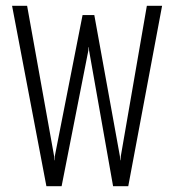

<svg xmlns="http://www.w3.org/2000/svg" viewBox="-20 -640 599 660"><path d="M139.5 0 21.5 -620H73.2L166.1 -102.8L167.1 -89.1H168.1L168.3 -102.8L263.8 -588.1H304.2L392.2 -102.8L393.2 -89.1H394.2L395.2 -102.8L484.8 -620H537.2L420.9 0H368.7L286.1 -466.9L285.8 -477.8H284.8L283.8 -466.9L191.8 0Z"/></svg>

Font: Smooch Sans Thin
Style: Regular
Weight: 100
Designer: Robert E. Leuschke
Foundry: Robert E. Leuschke
Version: Version 1.010